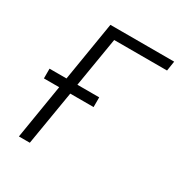

<svg xmlns="http://www.w3.org/2000/svg" viewBox="-171 -863 942 991"><g transform="rotate(30 300.0 -367.5)"><path d="M81 0 134 -324H43V-382H144L202 -735H582L573 -677H258L209 -382H339V-324H200L146 0Z"/></g></svg>

Font: Iosevka SS04 Lt Ex Obl
Style: Regular
Weight: 300
Width: 7
Italic angle: -9°
Monospace: yes
Designer: Belleve Invis
Foundry: Belleve Invis
Version: Version 19.0.0; ttfautohint (v1.8.4)